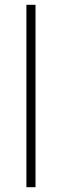

<svg xmlns="http://www.w3.org/2000/svg" viewBox="-20 -780 257 800"><path d="M128 0H90V-760H128Z"/></svg>

Font: Noto Sans Khmer ExtraLight
Style: Regular
Weight: 250
Version: Version 2.003